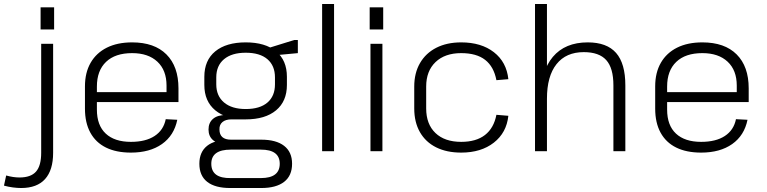

<svg xmlns="http://www.w3.org/2000/svg" viewBox="-117 -760 3853 965"><path d="M-11 185Q-30 185 -52.5 182Q-75 179 -97 173L-86 122Q-68 127 -51.5 129.5Q-35 132 -19 132Q38 132 64 102.5Q90 73 90 8V-540H150V8Q150 95 109.5 140Q69 185 -11 185ZM155 -723V-612H87V-723Z M541 7Q467 7 415.5 -18.5Q364 -44 337 -93.5Q310 -143 310 -214V-326Q310 -395 338.5 -444.5Q367 -494 420 -520.5Q473 -547 547 -547Q659 -547 719.5 -486.5Q780 -426 780 -316V-247H358V-297H731L720 -277V-330Q720 -407 674 -450Q628 -493 547 -493Q462 -493 416 -449Q370 -405 370 -325V-209Q370 -130 414.5 -88.5Q459 -47 541 -47Q615 -47 660 -76.5Q705 -106 716 -161L774 -158Q758 -79 697 -36Q636 7 541 7Z M1118 -160Q1020 -160 965 -205.5Q910 -251 910 -333V-374Q910 -457 965 -502Q1020 -547 1118 -547Q1216 -547 1270.5 -502Q1325 -457 1325 -374V-333Q1325 -251 1270.5 -205.5Q1216 -160 1118 -160ZM1040 185Q964 185 924.5 154Q885 123 885 63Q885 4 924 -27Q963 -58 1040 -58H1196Q1271 -58 1311 -27Q1351 4 1351 63Q1351 123 1311 154Q1271 185 1196 185ZM1194 135Q1289 135 1289 63Q1289 -8 1194 -8H1043Q945 -8 945 63Q945 137 1043 135ZM1018 -36Q977 -36 954 -55.5Q931 -75 931 -109Q931 -143 953.5 -162.5Q976 -182 1019 -182H1118V-160H1046Q1017 -160 1001 -146.5Q985 -133 986 -109Q986 -84 1000.5 -71Q1015 -58 1044 -58H1118V-36ZM1118 -212Q1189 -212 1227 -244.5Q1265 -277 1265 -336V-371Q1265 -430 1227 -462.5Q1189 -495 1118 -495Q1048 -495 1009 -462.5Q970 -430 970 -371V-336Q970 -278 1009 -245Q1048 -212 1118 -212ZM1230 -518 1362 -559H1380V-493L1230 -479Z M1562 -740V0H1502V-740Z M1805 -540V0H1745V-540ZM1809 -723V-612H1741V-723Z M2201 7Q2128 7 2075 -19.5Q2022 -46 1993.5 -96Q1965 -146 1965 -215V-325Q1965 -393 1994 -443Q2023 -493 2076 -520Q2129 -547 2201 -547Q2302 -547 2365.5 -497.5Q2429 -448 2438 -362L2378 -357Q2365 -425 2321.5 -459Q2278 -493 2201 -493Q2119 -493 2072 -448Q2025 -403 2025 -325V-215Q2025 -136 2071.5 -91.5Q2118 -47 2201 -47Q2276 -47 2320.5 -81.5Q2365 -116 2378 -183L2438 -178Q2429 -93 2365 -43Q2301 7 2201 7Z M2966 -331Q2966 -418 2930 -458Q2894 -498 2817 -498Q2728 -498 2680 -437.5Q2632 -377 2632 -264L2599 -199L2600 -264Q2600 -401 2661.5 -474Q2723 -547 2837 -547Q2933 -547 2979.5 -494Q3026 -441 3026 -331V0H2966ZM2572 -740H2632V-357V0H2572Z M3407 7Q3333 7 3281.5 -18.5Q3230 -44 3203 -93.5Q3176 -143 3176 -214V-326Q3176 -395 3204.5 -444.5Q3233 -494 3286 -520.5Q3339 -547 3413 -547Q3525 -547 3585.5 -486.5Q3646 -426 3646 -316V-247H3224V-297H3597L3586 -277V-330Q3586 -407 3540 -450Q3494 -493 3413 -493Q3328 -493 3282 -449Q3236 -405 3236 -325V-209Q3236 -130 3280.5 -88.5Q3325 -47 3407 -47Q3481 -47 3526 -76.5Q3571 -106 3582 -161L3640 -158Q3624 -79 3563 -36Q3502 7 3407 7Z"/></svg>

Font: Pathway Extreme 8pt Thin
Style: Regular
Weight: 100
Version: Version 1.001;gftools[0.9.26]